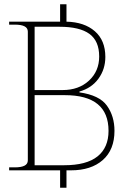

<svg xmlns="http://www.w3.org/2000/svg" viewBox="-20 -802 593 904"><path d="M519 -186Q519 -97 464 -48.5Q409 0 314 0H293V82H263V0H23V-14H50Q80 -14 95.5 -22Q111 -30 111 -47V-653Q111 -670 95.5 -678Q80 -686 50 -686H23V-700H263V-782H293V-700Q377 -698 426.5 -655Q476 -612 476 -534Q476 -476 443.5 -431.5Q411 -387 354 -371V-367Q448 -354 483.5 -304.5Q519 -255 519 -186ZM143 -378H275Q351 -378 399 -422.5Q447 -467 447 -536Q447 -609 401 -642.5Q355 -676 260 -676H143ZM491 -186Q491 -354 285 -354H143V-24H282Q387 -24 439 -65.5Q491 -107 491 -186Z"/></svg>

Font: Taviraj Thin
Style: Regular
Weight: 250
Designer: Katatrad Team
Foundry: CadsonDemak
Version: Version 1.001